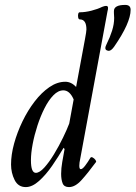

<svg xmlns="http://www.w3.org/2000/svg" viewBox="-20 -749 552 782"><path d="M85 13Q54 13 39.5 -16Q25 -45 25 -79Q25 -119 37.5 -164.5Q50 -210 71.5 -254.5Q93 -299 121 -335.5Q149 -372 181 -394Q213 -416 246 -416Q270 -416 290 -395L326 -589Q332 -621 332 -629Q332 -670 305 -670Q300 -670 298.5 -677.5Q297 -685 298.5 -692Q300 -699 305 -699Q327 -699 352.5 -705.5Q378 -712 396 -721Q406 -725 412 -725Q420 -725 420 -717Q420 -713 419.5 -710Q419 -707 418 -704L308 -109Q305 -96 304 -87.5Q303 -79 303 -74Q303 -60 309 -60Q316 -60 327 -74.5Q338 -89 348 -106Q351 -111 357.5 -107.5Q364 -104 368.5 -98Q373 -92 371 -89Q337 -43 311.5 -15Q286 13 261 13Q241 13 235 -2.5Q229 -18 229 -41Q229 -63 233.5 -89Q238 -115 243 -142L239 -147Q218 -111 192.5 -74Q167 -37 139 -12Q111 13 85 13ZM126 -45Q141 -45 160.5 -66.5Q180 -88 200 -121Q220 -154 236.5 -188Q253 -222 262 -246L280 -344Q264 -381 238 -381Q217 -381 197.5 -361Q178 -341 161.5 -308.5Q145 -276 132.5 -237.5Q120 -199 113 -162Q106 -125 106 -96Q106 -45 126 -45ZM423 -542Q419 -542 414 -544.5Q409 -547 409 -554Q409 -559 414 -569Q428 -597 436.5 -624Q445 -651 445 -676Q445 -688 444 -696Q444 -700 444 -704Q444 -729 490 -729Q512 -729 512 -709Q512 -656 445 -559Q433 -542 423 -542Z"/></svg>

Font: Junicode Two Beta Condensed Medium
Style: Italic
Weight: 500
Width: 3
Italic angle: -9°
Version: Version 1.053; ttfautohint (v1.8.4)